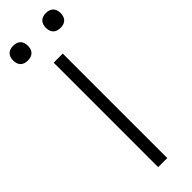

<svg xmlns="http://www.w3.org/2000/svg" viewBox="-328 -946 955 955"><g transform="rotate(-45 150.0 -468.5)"><path d="M118 0V-735H182V0ZM265 -833Q254 -833 244 -836Q234 -839 226.5 -846.5Q219 -854 216 -864Q213 -874 213 -885Q213 -896 216 -906Q219 -916 226.5 -923.5Q234 -931 244 -934Q254 -937 265 -937Q276 -937 286 -934Q296 -931 303.5 -923.5Q311 -916 314 -906Q317 -896 317 -885Q317 -874 314 -864Q311 -854 303.5 -846.5Q296 -839 286 -836Q276 -833 265 -833ZM35 -833Q24 -833 14 -836Q4 -839 -3.5 -846.5Q-11 -854 -14 -864Q-17 -874 -17 -885Q-17 -896 -14 -906Q-11 -916 -3.5 -923.5Q4 -931 14 -934Q24 -937 35 -937Q46 -937 56 -934Q66 -931 73.5 -923.5Q81 -916 84 -906Q87 -896 87 -885Q87 -874 84 -864Q81 -854 73.5 -846.5Q66 -839 56 -836Q46 -833 35 -833Z"/></g></svg>

Font: Iosevka Aile Light
Style: Regular
Weight: 300
Designer: Belleve Invis
Foundry: Belleve Invis
Version: Version 27.3.5; ttfautohint (v1.8.4)